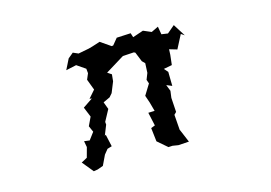

<svg xmlns="http://www.w3.org/2000/svg" viewBox="-76 -669 1151 816"><g transform="rotate(-15 500.0 -261.0)"><path d="M529 -112 536 -52 579 -15 597 -16 622 -12 669 -15 648 -65 644 -74 639 -141 649 -151 645 -214 649 -244 638 -272 662 -262 661 -324 646 -341 683 -348 688 -392 689 -416 723 -406 754 -466 769 -456 735 -510 702 -482 674 -486 668 -521 637 -506 602 -521 555 -505 549 -524 487 -521 464 -493 457 -492 412 -523 378 -512 360 -507 313 -498 290 -508 267 -489 244 -443 290 -453 328 -427 330 -407 319 -381 337 -333 308 -300 318 -299 275 -270 293 -226 275 -188 287 -161 263 -129 239 -132 244 -105 232 -61 206 -47 246 2 264 -1 289 -10 310 -54 327 -75 347 -81 335 -135 330 -131 348 -176 347 -188 374 -238 362 -270 392 -284 405 -299 424 -346 427 -376 409 -388 492 -439 541 -442 547 -439 564 -397 576 -385 574 -343 563 -315 569 -298 540 -251 551 -219 562 -179 534 -178 547 -119Z"/></g></svg>

Font: チョークS
Style: Regular
Weight: 400
Designer: [Stick] Fontworks Inc.
Foundry: [Stick] Fontworks Inc.
Version: Version 1.200;FEAKit 1.0